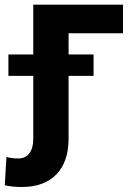

<svg xmlns="http://www.w3.org/2000/svg" viewBox="-78 -565 564 799"><path d="M433.9 -545.5H60.4V-338.4H-43V-249.3H60.4V13.5C60.4 66.1 36.6 94.5 -1.8 94.5C-21.3 94.5 -36.6 92.3 -51.1 88.1L-58.2 206C-32 211.6 -11.4 213.1 14.6 213.1C135.3 213.1 207.4 141 207.4 13.5V-249.3H311.4V-338.4H207.4V-426.5H433.9Z"/></svg>

Font: Magic Ui Pro
Style: Bold
Weight: 700
Designer: Stefan Endress, Andreas Faust
Version: Version 1.000;FEAKit 1.0